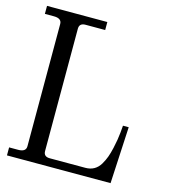

<svg xmlns="http://www.w3.org/2000/svg" viewBox="-107 -798 780 883"><g transform="rotate(15 283.0 -356.0)"><path d="M7.8 0V-38.1H50.8Q87.9 -38.1 87.9 -64.9V-647Q87.9 -673.8 50.8 -673.8H7.8V-711.9H294.9V-673.8H201.2Q171.9 -673.8 171.9 -647V-64.9Q171.9 -38.1 201.2 -38.1H371.1Q394.5 -38.1 412.4 -48.3Q430.2 -58.6 441.7 -78.1Q453.1 -97.7 459.7 -116Q466.3 -134.3 472.2 -160.2Q481.9 -203.1 484.9 -236.8L487.8 -270H515.1L501 0Z"/></g></svg>

Font: New Heterodox Mono
Style: Book
Weight: 400
Designer: Hao Chi Kiang <hello@hckiang.com>, Alexey Kryukov <alexios@thessalonica.org.ru>
Version: Version 0.0.3